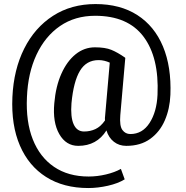

<svg xmlns="http://www.w3.org/2000/svg" viewBox="-20 -719 929 960"><path d="M421.4 221.2Q297.9 221.2 210.7 166Q123.5 110.8 79.6 9Q35.6 -92.8 42 -233.4Q48.3 -371.1 101.1 -476.1Q153.8 -581.1 245.1 -639.9Q336.4 -698.7 457.5 -698.7Q581.1 -698.7 666.7 -643.6Q752.4 -588.4 794.9 -486.6Q837.4 -384.8 832 -245.1Q829.1 -175.3 804.2 -117.4Q779.3 -59.6 731.2 -24.7Q683.1 10.3 611.3 10.3Q575.7 10.3 549.6 -10Q523.4 -30.3 512.2 -66.9Q463.9 10.3 371.1 10.3Q310.1 10.3 276.4 -48.6Q242.7 -107.4 251.5 -203.1Q258.8 -287.6 286.9 -350.3Q314.9 -413.1 358.2 -447.8Q401.4 -482.4 454.6 -482.4Q505.9 -482.4 536.9 -469.7Q567.9 -457 605.5 -430.7L606.4 -428.7L581.5 -143.1Q577.1 -89.4 592 -69.1Q606.9 -48.8 631.8 -48.8Q691.9 -48.8 727.8 -104.2Q763.7 -159.7 767.6 -245.1Q775.9 -431.6 697.5 -535.9Q619.1 -640.1 455.6 -640.1Q355 -640.1 280.3 -588.9Q205.6 -537.6 162.6 -445.8Q119.6 -354 114.7 -233.4Q108.9 -110.8 144 -22Q179.2 66.9 250.2 115.2Q321.3 163.6 423.3 163.6Q466.3 163.6 510.3 153.1Q554.2 142.6 584.5 125.5L603.5 177.7Q570.3 198.2 519.8 209.7Q469.2 221.2 421.4 221.2ZM400.4 -61.5Q431.2 -61.5 457.3 -73.7Q483.4 -85.9 504.9 -116.7Q503.9 -127.9 505.9 -143.1L528.8 -405.8Q516.1 -411.6 502.2 -415Q488.3 -418.5 473.1 -418.5Q412.1 -418.5 379.9 -365.2Q347.7 -312 337.4 -203.1Q332 -134.3 348.1 -97.9Q364.3 -61.5 400.4 -61.5Z"/></svg>

Font: Roboto Slab
Style: Regular
Weight: 400
Designer: Google
Version: Version 2.000; ttfautohint (v1.8.1.43-b0c9)